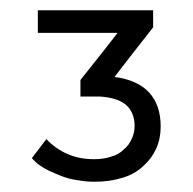

<svg xmlns="http://www.w3.org/2000/svg" viewBox="-20 -688 376 374"><path d="M53.7 -624Q92.8 -624 209 -624Q191.4 -600.6 136.7 -532.2Q136.7 -524.4 136.7 -500Q146.5 -500 173.8 -500Q208 -498 224.6 -484.4Q242.2 -469.7 242.2 -442.4Q242.2 -428.7 236.3 -417Q231.4 -405.3 220.7 -396.5Q210.9 -386.7 196.3 -382.8Q181.6 -377.9 163.1 -377.9Q134.8 -377.9 112.3 -387.7Q88.9 -397.5 70.3 -417Q60.5 -404.3 42 -379.9Q44.9 -377 48.8 -373Q52.7 -369.1 58.6 -365.2Q65.4 -360.4 75.2 -355.5Q85.9 -350.6 100.6 -344.7Q116.2 -338.9 131.8 -336.9Q147.5 -334 164.1 -334Q194.3 -334 218.8 -341.8Q242.2 -348.6 258.8 -364.3Q275.4 -378.9 284.2 -398.4Q293 -418 293 -441.4Q293 -483.4 270.5 -507.8Q248 -532.2 203.1 -538.1Q227.5 -570.3 278.3 -634.8Q278.3 -643.6 278.3 -668Q221.7 -668 53.7 -668Q53.7 -657.2 53.7 -624Z"/></svg>

Font: TextaAlt
Style: Regular
Weight: 400
Designer: Daniel Hernandez & Miguel Hernandez
Version: Version 1.005;com.myfonts.easy.latinotype.texta.alt-regular.